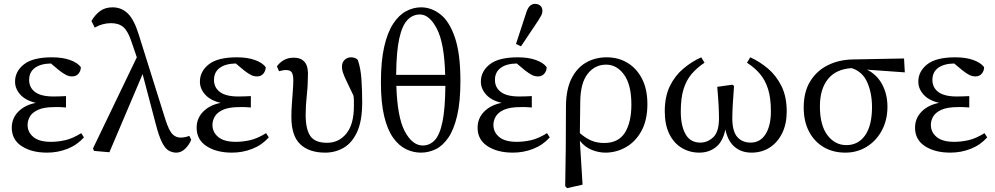

<svg xmlns="http://www.w3.org/2000/svg" viewBox="-20 -778 5157 995"><path d="M224 13Q144 13 92.5 -20.5Q41 -54 41 -116Q41 -165 75 -199.5Q109 -234 166 -245Q113 -257 85.5 -287.5Q58 -318 58 -355Q58 -408 104 -444.5Q150 -481 250 -481Q304 -481 343 -467Q382 -453 399 -430Q399 -411 387 -396.5Q375 -382 354 -382Q338 -382 323.5 -389Q309 -396 287 -413L244 -449Q190 -448 160.5 -426Q131 -404 131 -364Q131 -324 162 -301Q193 -278 257 -278Q272 -278 287 -278.5Q302 -279 322 -280V-221Q302 -223 290.5 -223Q279 -223 264 -223Q208 -223 177.5 -209Q147 -195 135 -174Q123 -153 123 -131Q123 -93 153 -68Q183 -43 244 -43Q280 -43 318 -51.5Q356 -60 401 -88L415 -66Q379 -26 329 -6.5Q279 13 224 13Z M894 13Q873 13 854.5 2.5Q836 -8 820 -39.5Q804 -71 788 -132L719 -394L547 11L467 4L462 -9L689 -481L663 -557Q644 -616 620 -637Q596 -658 555 -658Q533 -658 511.5 -652Q490 -646 471 -635L454 -669Q472 -701 498.5 -720.5Q525 -740 563 -740Q610 -740 642.5 -708Q675 -676 698 -602L838 -156Q856 -101 873.5 -83Q891 -65 916 -65Q939 -65 961 -74L971 -54Q961 -28 940 -7.5Q919 13 894 13Z M1182 13Q1102 13 1050.5 -20.5Q999 -54 999 -116Q999 -165 1033 -199.5Q1067 -234 1124 -245Q1071 -257 1043.5 -287.5Q1016 -318 1016 -355Q1016 -408 1062 -444.5Q1108 -481 1208 -481Q1262 -481 1301 -467Q1340 -453 1357 -430Q1357 -411 1345 -396.5Q1333 -382 1312 -382Q1296 -382 1281.5 -389Q1267 -396 1245 -413L1202 -449Q1148 -448 1118.5 -426Q1089 -404 1089 -364Q1089 -324 1120 -301Q1151 -278 1215 -278Q1230 -278 1245 -278.5Q1260 -279 1280 -280V-221Q1260 -223 1248.5 -223Q1237 -223 1222 -223Q1166 -223 1135.5 -209Q1105 -195 1093 -174Q1081 -153 1081 -131Q1081 -93 1111 -68Q1141 -43 1202 -43Q1238 -43 1276 -51.5Q1314 -60 1359 -88L1373 -66Q1337 -26 1287 -6.5Q1237 13 1182 13Z M1665 13Q1582 13 1536 -30.5Q1490 -74 1490 -172Q1490 -203 1492.5 -238.5Q1495 -274 1497.5 -307Q1500 -340 1500 -362Q1500 -389 1492.5 -402Q1485 -415 1462 -415Q1452 -415 1443 -413Q1434 -411 1426 -409L1415 -434Q1428 -453 1450 -466Q1472 -479 1501 -479Q1531 -479 1547.5 -467Q1564 -455 1570 -436.5Q1576 -418 1576 -398Q1576 -340 1570 -285Q1564 -230 1564 -183Q1564 -109 1588 -73.5Q1612 -38 1675 -38Q1736 -38 1775 -86Q1814 -134 1814 -228Q1814 -241 1814 -254Q1814 -267 1812 -282Q1788 -332 1775 -359.5Q1762 -387 1757 -402.5Q1752 -418 1752 -431Q1752 -455 1766 -468Q1780 -481 1799 -481Q1821 -481 1834 -468Q1849 -426 1853 -368Q1857 -310 1857 -248Q1857 -152 1831 -95Q1805 -38 1761.5 -12.5Q1718 13 1665 13Z M2161 13Q2121 13 2084 -5Q2047 -23 2017.5 -64Q1988 -105 1971 -175.5Q1954 -246 1954 -351Q1954 -461 1971 -535.5Q1988 -610 2017.5 -655Q2047 -700 2084.5 -720Q2122 -740 2162 -740Q2216 -740 2262.5 -703.5Q2309 -667 2337.5 -583.5Q2366 -500 2366 -359Q2366 -250 2349 -178Q2332 -106 2303 -64Q2274 -22 2237.5 -4.5Q2201 13 2161 13ZM2156 -703Q2119 -703 2091.5 -674.5Q2064 -646 2049 -578Q2034 -510 2033 -390H2287Q2283 -553 2244.5 -628Q2206 -703 2156 -703ZM2171 -24Q2207 -24 2233 -51.5Q2259 -79 2273 -146.5Q2287 -214 2288 -333H2034Q2039 -170 2078 -97Q2117 -24 2171 -24Z M2638 13Q2558 13 2506.5 -20.5Q2455 -54 2455 -116Q2455 -165 2489 -199.5Q2523 -234 2580 -245Q2527 -257 2499.5 -287.5Q2472 -318 2472 -355Q2472 -408 2518 -444.5Q2564 -481 2664 -481Q2718 -481 2757 -467Q2796 -453 2813 -430Q2813 -411 2801 -396.5Q2789 -382 2768 -382Q2752 -382 2737.5 -389Q2723 -396 2701 -413L2658 -449Q2604 -448 2574.5 -426Q2545 -404 2545 -364Q2545 -324 2576 -301Q2607 -278 2671 -278Q2686 -278 2701 -278.5Q2716 -279 2736 -280V-221Q2716 -223 2704.5 -223Q2693 -223 2678 -223Q2622 -223 2591.5 -209Q2561 -195 2549 -174Q2537 -153 2537 -131Q2537 -93 2567 -68Q2597 -43 2658 -43Q2694 -43 2732 -51.5Q2770 -60 2815 -88L2829 -66Q2793 -26 2743 -6.5Q2693 13 2638 13ZM2654 -550 2709 -718Q2717 -740 2728 -749Q2739 -758 2752 -758Q2769 -758 2780 -748.5Q2791 -739 2791 -722Q2791 -710 2786 -700Q2781 -690 2769 -671L2680 -538Z M2987 -250 2985 -88Q3015 -62 3044.5 -49.5Q3074 -37 3111 -37Q3185 -37 3218.5 -90.5Q3252 -144 3252 -236Q3252 -338 3214.5 -390.5Q3177 -443 3121 -443Q3063 -443 3025.5 -395.5Q2988 -348 2987 -250ZM2909 187 2912 -11 2913 -230Q2914 -316 2942 -371.5Q2970 -427 3017.5 -454Q3065 -481 3124 -481Q3185 -481 3232.5 -452Q3280 -423 3307.5 -369Q3335 -315 3335 -239Q3335 -156 3304.5 -100Q3274 -44 3224 -15.5Q3174 13 3117 13Q3084 13 3048.5 -0.5Q3013 -14 2985 -48L2999 179L2919 197Z M3604 13Q3554 13 3513 -11.5Q3472 -36 3448.5 -84Q3425 -132 3425 -201Q3425 -278 3451.5 -332Q3478 -386 3521.5 -422.5Q3565 -459 3614 -481L3631 -453Q3592 -427 3564.5 -395Q3537 -363 3522.5 -316.5Q3508 -270 3508 -200Q3508 -127 3532.5 -83Q3557 -39 3609 -39Q3647 -39 3676.5 -67Q3706 -95 3706 -165Q3706 -192 3704 -231.5Q3702 -271 3697 -328L3775 -339L3784 -333Q3780 -284 3777.5 -238.5Q3775 -193 3775 -165Q3775 -98 3800.5 -68.5Q3826 -39 3870 -39Q3920 -39 3947.5 -83Q3975 -127 3975 -200Q3975 -271 3960 -317.5Q3945 -364 3917.5 -396Q3890 -428 3851 -453L3868 -481Q3917 -459 3960 -422.5Q4003 -386 4030 -331.5Q4057 -277 4057 -200Q4057 -136 4033.5 -88Q4010 -40 3969 -13.5Q3928 13 3874 13Q3823 13 3787.5 -16.5Q3752 -46 3739 -107Q3726 -44 3690 -15.5Q3654 13 3604 13Z M4361 13Q4297 13 4248.5 -15.5Q4200 -44 4172.5 -96.5Q4145 -149 4145 -221Q4145 -302 4179 -357Q4213 -412 4271 -440.5Q4329 -469 4401 -470L4665 -475L4669 -403L4473 -417Q4525 -391 4552 -340Q4579 -289 4579 -225Q4579 -156 4550 -102Q4521 -48 4471.5 -17.5Q4422 13 4361 13ZM4229 -227Q4229 -129 4268 -77.5Q4307 -26 4366 -26Q4428 -26 4463.5 -77Q4499 -128 4499 -223Q4499 -294 4475 -350Q4451 -406 4394 -425Q4312 -420 4270.5 -368Q4229 -316 4229 -227Z M4905 13Q4825 13 4773.5 -20.5Q4722 -54 4722 -116Q4722 -165 4756 -199.5Q4790 -234 4847 -245Q4794 -257 4766.5 -287.5Q4739 -318 4739 -355Q4739 -408 4785 -444.5Q4831 -481 4931 -481Q4985 -481 5024 -467Q5063 -453 5080 -430Q5080 -411 5068 -396.5Q5056 -382 5035 -382Q5019 -382 5004.5 -389Q4990 -396 4968 -413L4925 -449Q4871 -448 4841.5 -426Q4812 -404 4812 -364Q4812 -324 4843 -301Q4874 -278 4938 -278Q4953 -278 4968 -278.5Q4983 -279 5003 -280V-221Q4983 -223 4971.5 -223Q4960 -223 4945 -223Q4889 -223 4858.5 -209Q4828 -195 4816 -174Q4804 -153 4804 -131Q4804 -93 4834 -68Q4864 -43 4925 -43Q4961 -43 4999 -51.5Q5037 -60 5082 -88L5096 -66Q5060 -26 5010 -6.5Q4960 13 4905 13Z"/></svg>

Font: Source Serif 4 Subhead
Style: Regular
Weight: 400
Designer: Frank Grießhammer
Foundry: Adobe Systems Incorporated
Version: Version 4.004;hotconv 1.0.117;makeotfexe 2.5.65602